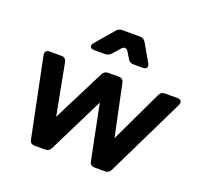

<svg xmlns="http://www.w3.org/2000/svg" viewBox="-136 -960 1169 1115"><g transform="rotate(20 448.5 -402.5)"><path d="M187 0Q160 0 155 -26L56 -511Q50 -544 83 -544H154Q182 -544 187 -516L247 -201L409 -522Q420 -544 444 -544H509Q536 -544 541 -517L608 -200L760 -521Q770 -544 795 -544H871Q888 -544 894.5 -534Q901 -524 893 -508L657 -23Q646 0 622 0H558Q530 0 525 -27L457 -365L287 -22Q277 0 252 0ZM322 -640Q303 -640 297.5 -651Q292 -662 305 -677L400 -788Q413 -805 437 -805H545Q569 -805 581 -784L643 -676Q652 -660 646 -650Q640 -640 622 -640H566Q541 -640 530 -660L507 -698Q499 -712 487.5 -713Q476 -714 466 -702L426 -657Q412 -640 389 -640Z"/></g></svg>

Font: Pitagon Sans Text Bold
Style: Italic
Weight: 700
Italic angle: -8°
Designer: Travis Tran
Foundry: Pitagon
Version: Version 1.001; ttfautohint (v1.8.4.7-5d5b);gftools[0.9.26]